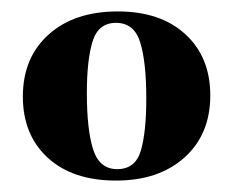

<svg xmlns="http://www.w3.org/2000/svg" viewBox="-20 -692 408 336"><path d="M183 -376Q107 -376 63.5 -416Q20 -456 20 -523Q20 -591 65 -631.5Q110 -672 186 -672Q261 -672 304.5 -632Q348 -592 348 -525Q348 -457 303 -416.5Q258 -376 183 -376ZM185 -396Q217 -396 226.5 -428.5Q236 -461 236 -519Q236 -583 225.5 -617.5Q215 -652 183 -652Q152 -652 142 -619.5Q132 -587 132 -529Q132 -465 143 -430.5Q154 -396 185 -396Z"/></svg>

Font: Frank Ruhl Libre Black
Style: Regular
Weight: 900
Designer: Yanek Iontef
Foundry: Fontef
Version: Version 6.004